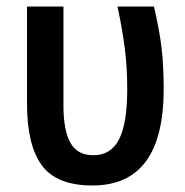

<svg xmlns="http://www.w3.org/2000/svg" viewBox="-20 -561 569 590"><path d="M63 -242V-541H175V-236Q175 -160 196.5 -122Q218 -84 267 -84Q321 -84 346 -133Q371 -182 371 -288Q371 -353 363.5 -412.5Q356 -472 341 -541H453Q470 -469 476.5 -414Q483 -359 483 -287Q483 9 264 9Q154 9 108.5 -53Q63 -115 63 -242Z"/></svg>

Font: Noto Sans Display Medium Narrow
Style: Regular
Weight: 500
Width: 4
Designer: Monotype Design team
Foundry: Monotype Imaging Inc.
Version: Version 1.000